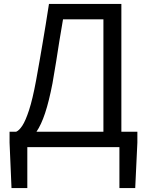

<svg xmlns="http://www.w3.org/2000/svg" viewBox="-20 -754 752 984"><path d="M249 -327Q231 -234 211 -174Q191 -114 167 -79H510V-655H303Q292 -593 284 -542Q276 -491 268 -440Q260 -389 249 -327ZM120 0V210H39L29 -23V-79H63Q78 -85 94.5 -110Q111 -135 129 -190Q147 -245 165 -342Q175 -397 183 -443Q191 -489 198.5 -533.5Q206 -578 214 -626.5Q222 -675 231 -734H602V-79H684V-23L673 210H592V0Z"/></svg>

Font: Chiron Sans HK TT
Style: Regular
Weight: 400
Designer: Ryoko NISHIZUKA 西塚涼子 (kana, bopomofo & ideographs); Paul D. Hunt (Latin, Greek & Cyrillic); Sandoll Communications 산돌커뮤니
Foundry: Adobe
Version: Version 2.022;hotconv 1.0.109;makeotfexe 2.5.65596